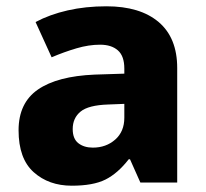

<svg xmlns="http://www.w3.org/2000/svg" viewBox="-20 -580 653 610"><path d="M318 -560Q425 -560 484 -510Q543 -460 543 -364V0H426L393 -74H389Q354 -29 315 -9.5Q276 10 208 10Q135 10 87 -33Q39 -76 39 -166Q39 -253 100.5 -295.5Q162 -338 281 -343L375 -346V-362Q375 -402 354.5 -420Q334 -438 298 -438Q262 -438 223 -426.5Q184 -415 144 -398L93 -510Q138 -534 195 -547Q252 -560 318 -560ZM324 -248Q261 -246 236 -225.5Q211 -205 211 -170Q211 -139 229 -125Q247 -111 275 -111Q317 -111 346 -136.5Q375 -162 375 -206V-250Z"/></svg>

Font: Noto Sans Gujarati UI ExtraBold
Style: Regular
Weight: 800
Designer: Jelle Bosma - Monotype Design Team, Universal Thirst
Foundry: Monotype Imaging Inc.
Version: Version 2.106; ttfautohint (v1.8.4.7-5d5b)